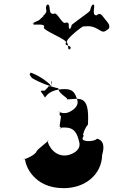

<svg xmlns="http://www.w3.org/2000/svg" viewBox="-20 -1064 671 1000"><path d="M219 -562C223 -566 242 -600 318 -600C363 -600 372 -576 383 -542C394 -504 340 -475 320 -475H307C312 -475 281 -480 288 -483C299 -483 275 -481 286 -481C300 -478 283 -469 294 -462C305 -462 283 -402 294 -402C305 -400 285 -394 296 -394C307 -394 282 -396 294 -397C306 -398 293 -400 316 -400C369 -400 382 -369 393 -323C404 -279 349 -254 316 -254C248 -254 220 -334 231 -334C242 -334 170 -285 170 -274C161 -257 120 -237 103 -234V-231C105 -234 109 -248 112 -225C114 -206 152 -84 312 -84C426 -84 510 -157 512 -257C526 -306 518 -332 486 -342C477 -329 421 -322 410 -339C409 -352 424 -362 412 -359C414 -372 422 -397 438 -415C448 -582 392 -546 319 -546C357 -546 284 -570 284 -604C240 -613 179 -637 146 -658C135 -677 131 -670 139 -686C171 -676 221 -646 247 -617C247 -676 263 -613 230 -613C234 -609 212 -595 215 -592C187 -592 188 -593 204 -572C216 -555 211 -553 219 -562ZM516 -978C508 -989 500 -998 482 -984C453 -985 482 -1041 465 -1040C446 -1026 480 -1054 462 -1040C442 -1014 463 -1015 430 -992C411 -978 386 -960 368 -946C340 -926 362 -936 344 -914C325 -900 365 -928 347 -914C328 -909 351 -953 323 -946C304 -932 278 -1006 260 -992C227 -988 248 -1041 228 -1040C209 -1026 243 -1054 225 -1040C208 -1014 237 -1012 208 -984C189 -970 220 -990 202 -976C173 -948 183 -961 152 -944C132 -932 171 -954 153 -940C148 -928 214 -947 210 -923C191 -909 341 -855 323 -841C313 -821 362 -830 344 -808C325 -794 365 -822 347 -808C328 -803 340 -821 330 -841C311 -855 422 -937 414 -926C421 -925 452 -936 490 -912C519 -895 519 -894 546 -914C559 -935 535 -952 516 -978Z"/></svg>

Font: Hussar Przerywany
Style: Regular
Weight: 400
Foundry: Cannot Into Space Fonts
Version: Version 0.982